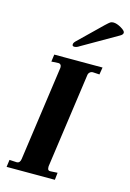

<svg xmlns="http://www.w3.org/2000/svg" viewBox="-125 -888 645 949"><g transform="rotate(15 198.0 -413.0)"><path d="M50 -35Q67 -35 70 -57L138 -541V-546Q138 -553 134 -557.5Q130 -562 123 -562L87 -560L92 -597H339L333 -560L299 -562Q290 -562 283.5 -556Q277 -550 276 -541L208 -57V-52Q208 -33 224 -35L259 -37L255 0H8L13 -37ZM167 -669Q167 -675 171 -680.5Q175 -686 187 -697L295 -802Q312 -818 318 -822Q324 -826 334 -826Q351 -826 373.5 -813Q396 -800 396 -790Q396 -780 381 -772L202 -669Q189 -660 177 -660Q167 -660 167 -669Z"/></g></svg>

Font: Unna
Style: Bold Italic
Weight: 700
Italic angle: -8.05°
Designer: Jorge de Buen Unna
Foundry: Omnibus-Type
Version: Version 2.008